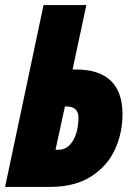

<svg xmlns="http://www.w3.org/2000/svg" viewBox="-25 -734 526 754"><path d="M146 -714H314L260 -461H275Q364 -461 410 -417Q456 -373 456 -286Q456 -211 426 -146Q396 -81 332 -40.5Q268 0 171 0H-5ZM206 -146Q240 -146 261.5 -181.5Q283 -217 283 -272Q283 -316 235 -316H230L193 -146Z"/></svg>

Font: Noto Sans UI CondBlack
Style: Italic
Weight: 900
Width: 3
Italic angle: -12°
Designer: Monotype Design Team
Foundry: Monotype Imaging Inc.
Version: Version 1.001